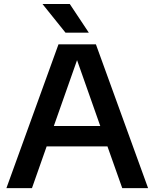

<svg xmlns="http://www.w3.org/2000/svg" viewBox="-20 -968 794 988"><path d="M13 0 281 -740H473.5L742 0H609L533 -214.5H220L144.5 0ZM257 -319.5H496L376.5 -658.5ZM317 -800 198.5 -947.5H339L437 -800Z"/></svg>

Font: Encode Sans Semi Expanded SemiBold
Style: Regular
Weight: 600
Width: 6
Designer: Multiple Designers
Foundry: Impallari Type
Version: Version 3.000; ttfautohint (v1.8.3) -l 8 -r 50 -G 200 -x 14 